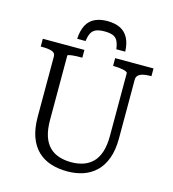

<svg xmlns="http://www.w3.org/2000/svg" viewBox="-132 -1021 1035 1146"><g transform="rotate(15 386.0 -447.5)"><path d="M390 -912Q345 -912 312.5 -896.5Q280 -881 262.5 -848Q245 -815 242 -763H294Q298 -795 308 -813.5Q318 -832 337.5 -840Q357 -848 389 -848Q421 -848 440.5 -840.5Q460 -833 470 -814Q480 -795 484 -763H539Q537 -815 519 -848Q501 -881 468.5 -896.5Q436 -912 390 -912ZM211 -254Q211 -194 224.5 -153.5Q238 -113 263 -88.5Q288 -64 322.5 -53Q357 -42 397 -42Q437 -42 470.5 -53Q504 -64 529 -88.5Q554 -113 567.5 -154Q581 -195 581 -254V-641Q581 -646 573.5 -650Q566 -654 554 -656.5Q542 -659 527.5 -660.5Q513 -662 499 -662H491V-710H728V-662H717Q695 -662 676.5 -657.5Q658 -653 647.5 -643Q637 -633 637 -616V-254Q637 -181 618 -129.5Q599 -78 565 -45.5Q531 -13 486 2Q441 17 389 17Q333 17 286.5 2Q240 -13 206 -45.5Q172 -78 153.5 -129.5Q135 -181 135 -254V-626Q135 -648 112 -655Q89 -662 55 -662H44V-710H301V-662H293Q280 -662 265 -661.5Q250 -661 238 -659.5Q226 -658 218.5 -656Q211 -654 211 -651Z"/></g></svg>

Font: Roboto Serif SemiCondensed Light
Style: Regular
Weight: 300
Width: 4
Designer: Greg Gazdowicz
Foundry: Commercial Type
Version: Version 1.007